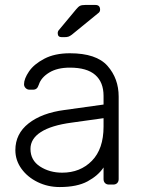

<svg xmlns="http://www.w3.org/2000/svg" viewBox="-20 -745 576 775"><path d="M42 0ZM398 -69Q376 -36 333.5 -13Q291 10 221 10Q173 10 132 -10Q91 -30 66.5 -64Q42 -98 42 -139Q42 -205 95.5 -247Q149 -289 240 -301L398 -323V-358Q398 -413 364.5 -442.5Q331 -472 262 -472Q211 -472 178.5 -452Q146 -432 137 -404Q133 -392 127.5 -387.5Q122 -383 113 -383H99Q90 -383 83.5 -389.5Q77 -396 77 -405Q77 -427 97 -456.5Q117 -486 159 -508Q201 -530 262 -530Q369 -530 414 -479Q459 -428 459 -355V-22Q459 -12 453 -6Q447 0 437 0H420Q410 0 404 -6Q398 -12 398 -22ZM398 -268 269 -250Q187 -239 145 -212Q103 -185 103 -144Q103 -98 141.5 -73Q180 -48 231 -48Q304 -48 351 -96Q398 -144 398 -234ZM324 -725H365Q384 -725 384 -706Q384 -699 379 -694L270 -605Q262 -599 256 -597Q250 -595 239 -595H229Q213 -595 213 -611Q213 -619 218 -624L287 -707Q296 -718 303 -721.5Q310 -725 324 -725Z"/></svg>

Font: Hezaedrus Light
Style: Regular
Weight: 300
Designer: Hubert & Fischer
Foundry: Hubert & Fischer
Version: Version 1.10;September 3, 2019;FontCreator 11.5.0.2425 64-bi